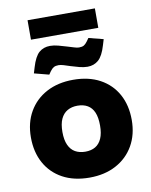

<svg xmlns="http://www.w3.org/2000/svg" viewBox="-96 -954 814 1034"><g transform="rotate(-10 311.0 -437.5)"><path d="M309.9 9Q224.5 9 163 -24.5Q101.6 -58 68.4 -118.2Q35.2 -178.5 35.2 -258.4Q35.2 -338.9 69.9 -398.9Q104.6 -458.9 167 -492.1Q229.4 -525.3 312.8 -525.3Q397.7 -525.3 459.2 -491.8Q520.6 -458.3 553.6 -398.1Q586.5 -337.9 586.5 -257.9Q586.5 -178 551.8 -117.7Q517.1 -57.5 454.9 -24.3Q392.8 9 309.9 9ZM311.3 -132.5Q343.5 -132.5 366 -145.8Q388.6 -159.1 400.9 -187Q413.2 -214.9 413.2 -257.9Q413.2 -302 401.4 -329.6Q389.6 -357.2 366.8 -370.5Q344 -383.9 311.3 -383.9Q279.7 -383.9 256.4 -370.5Q233 -357.2 220.2 -329.6Q207.4 -302 207.4 -257.9Q207.4 -214.9 220 -187Q232.6 -159.1 255.9 -145.8Q279.2 -132.5 311.3 -132.5ZM127 -777.4V-883.7H495.2V-777.4ZM191.6 -574.9 111 -595.9 120.5 -627.4Q137.5 -684.8 162 -705.8Q186.5 -726.7 221.9 -726.7Q242.9 -726.7 266.1 -720.5Q289.4 -714.2 312.4 -707.2Q331.9 -701.6 347.9 -696.4Q363.9 -691.1 375 -691.1Q392 -691.1 401.5 -696.6Q411 -702.1 420.5 -715.1L433 -732.7L513.2 -712.3L503.6 -680.7Q487.1 -624.3 462.4 -602.6Q437.7 -580.9 402.3 -580.9Q381.3 -580.9 358 -587.1Q334.8 -593.4 311.8 -600.4Q292.8 -607 276.5 -611.7Q260.3 -616.5 249.2 -616.5Q233.2 -616.5 223.2 -611Q213.2 -605.5 203.7 -592.5Z"/></g></svg>

Font: REM Medium
Style: Regular
Weight: 500
Designer: Octavio Pardo
Foundry: Ashler Design
Version: Version 1.005;gftools[0.9.28]